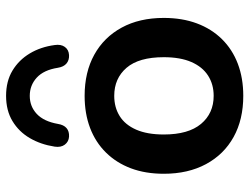

<svg xmlns="http://www.w3.org/2000/svg" viewBox="-112 -678 801 616"><g transform="rotate(-90 288.0 -370.5)"><path d="M288 10Q212 10 156 -21Q100 -52 69 -109.5Q38 -167 38 -245Q38 -304 55.5 -350.5Q73 -397 106 -430.5Q139 -464 185 -481.5Q231 -499 288 -499Q364 -499 420 -468Q476 -437 507 -380Q538 -323 538 -245Q538 -186 520.5 -139Q503 -92 470 -58.5Q437 -25 391 -7.5Q345 10 288 10ZM288 -85Q325 -85 353 -103Q381 -121 396.5 -156.5Q412 -192 412 -245Q412 -325 378 -364.5Q344 -404 288 -404Q251 -404 223 -386.5Q195 -369 179.5 -333.5Q164 -298 164 -245Q164 -166 198 -125.5Q232 -85 288 -85ZM157 -549Q141 -550 131.5 -562.5Q122 -575 125 -595Q132 -640 152.5 -675Q173 -710 207 -730.5Q241 -751 288 -751Q335 -751 369 -730.5Q403 -710 424 -675Q445 -640 451 -595Q454 -575 445 -562.5Q436 -550 419 -549Q403 -548 392 -557Q381 -566 378 -585Q371 -630 346.5 -652.5Q322 -675 288 -675Q254 -675 230 -652.5Q206 -630 198 -585Q195 -566 184.5 -557Q174 -548 157 -549Z"/></g></svg>

Font: Nunito
Style: Bold
Weight: 700
Designer: Vernon Adams
Foundry: Vernon Adams
Version: Version 3.602